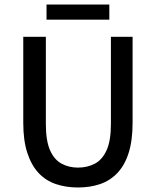

<svg xmlns="http://www.w3.org/2000/svg" viewBox="-20 -818 690 850"><path d="M325 12Q272 12 227.5 -3Q183 -18 151 -52Q119 -86 101 -141Q83 -196 83 -274V-655H183V-269Q183 -195 201.5 -153Q220 -111 252.5 -93.5Q285 -76 325 -76Q367 -76 400 -93.5Q433 -111 452 -153Q471 -195 471 -269V-655H567V-274Q567 -196 549.5 -141Q532 -86 499.5 -52Q467 -18 423 -3Q379 12 325 12ZM186 -731V-798H464V-731Z"/></svg>

Font: Source Sans 3 ExtraLight Medium
Style: Regular
Weight: 500
Version: Version 3.052;hotconv 1.1.0;makeotfexe 2.6.0